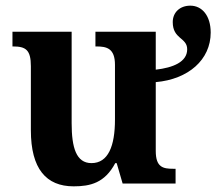

<svg xmlns="http://www.w3.org/2000/svg" viewBox="-20 -648 770 678"><path d="M240 10C299 10 350 -2 387 -72H392L413 0H600V-52H592C556 -52 530 -57 530 -115V-358C645 -368 724 -437 724 -533C724 -592 694 -628 652 -628C615 -628 590 -604 590 -570C590 -509 641 -516 641 -474C641 -429 591 -409 530 -402V-536H317V-484H320C356 -484 386 -478 386 -419V-226C386 -132 362 -72 303 -72C249 -72 233 -127 233 -213V-536H24V-484H26C71 -484 89 -472 89 -414V-188C89 -52 143 10 240 10Z"/></svg>

Font: Noto Serif SemiCondensed
Style: Bold
Weight: 700
Width: 4
Designer: Monotype Design Team
Foundry: Monotype Imaging Inc.
Version: Version 2.015